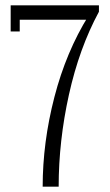

<svg xmlns="http://www.w3.org/2000/svg" viewBox="-20 -700 411 720"><path d="M319 -626H54V-582H20V-680H351V-656Q277 -519 238.5 -345Q200 -171 200 0H140Q140 -166 184 -336Q228 -506 312 -641Z"/></svg>

Font: Margherita Variable
Style: Regular
Weight: 400
Designer: James Puckett
Foundry: Dunwich Type Founders
Version: Version 1.008